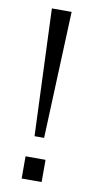

<svg xmlns="http://www.w3.org/2000/svg" viewBox="-83 -750 416 790"><g transform="rotate(10 125.0 -355.5)"><path d="M128.9 -180.7 150.4 -710.9H67.9L88.9 -180.7ZM150.4 0V-92.8H66.9V0Z"/></g></svg>

Font: Ride Light
Style: Regular
Weight: 300
Version: Version 3.000